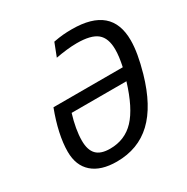

<svg xmlns="http://www.w3.org/2000/svg" viewBox="-156 -799 926 950"><g transform="rotate(-30 307.0 -324.5)"><path d="M604 -471Q604 -435 596.5 -391.5Q589 -348 574 -295Q529 -138 448 -61.5Q367 15 245 15Q155 15 106.5 -27.5Q58 -70 58 -149Q58 -197 70.5 -254.5Q83 -312 107 -375H503Q509 -403 512 -426.5Q515 -450 515 -470Q515 -535 480.5 -563.5Q446 -592 365 -592Q338 -592 307 -588.5Q276 -585 244 -579L273 -654Q305 -660 328 -662Q351 -664 378 -664Q492 -664 548 -616Q604 -568 604 -471ZM146 -161Q146 -108 170.5 -82.5Q195 -57 248 -57Q333 -57 388.5 -116Q444 -175 484 -306H171Q159 -267 152.5 -230Q146 -193 146 -161Z"/></g></svg>

Font: Intel One Mono
Style: Italic
Weight: 400
Italic angle: -16°
Monospace: yes
Designer: Fred Shallcrass
Foundry: Frere-Jones Type LLC
Version: Version 1.400;hotconv 1.1.0;makeotfexe 2.6.0;FJTRelease1.4